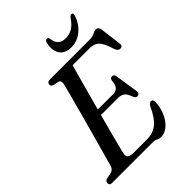

<svg xmlns="http://www.w3.org/2000/svg" viewBox="-251 -1009 1147 1147"><g transform="rotate(-45 322.0 -436.0)"><path d="M366 0H23.5Q1.5 0 2 -18.5Q2 -34.5 21 -40.5L55.5 -47Q69 -50 76.8 -57.5Q84.5 -65 89.5 -81.5Q94.5 -100 105.8 -140Q117 -180 131.8 -233Q146.5 -286 162.2 -343.8Q178 -401.5 192.8 -455.8Q207.5 -510 219 -552.8Q230.5 -595.5 235.5 -617.5Q243 -648.5 223 -654L189.5 -660.5Q173 -666 173 -678.5Q173 -700 198.5 -700H535Q559 -700 574.2 -708.8Q589.5 -717.5 602.5 -717.5Q622.5 -717.5 626.5 -692L643.5 -560.5Q648 -534.5 627.5 -532.5Q607.5 -530 597 -558.5Q578.5 -621.5 556.8 -642.8Q535 -664 501 -664H353Q345.5 -637 332.8 -590.5Q320 -544 304.2 -487Q288.5 -430 272.5 -370.5H402Q424 -370.5 437.8 -383.8Q451.5 -397 454.5 -436Q458.5 -451 472 -451Q489.5 -451 492 -432L514 -286.5Q516 -272 510.8 -265.5Q505.5 -259 497 -259Q482.5 -258.5 475.5 -275.5Q463.5 -310 448 -322Q432.5 -334 403.5 -334H262.5Q247 -276.5 233.2 -224.8Q219.5 -173 209.8 -134.8Q200 -96.5 196 -79.5Q191 -58.5 200.5 -47.5Q210 -36.5 240 -36.5H354.5Q404.5 -36.5 439.8 -64Q475 -91.5 507.5 -161.5Q518 -181.5 531 -181.5Q548.5 -181.5 548 -157.5Q545.5 -110.5 528 -71.8Q510.5 -33 483 -9.8Q455.5 13.5 424.5 13.5Q409 13.5 396.5 6.8Q384 0 366 0ZM439.5 -806.5Q502 -806.5 544.5 -872.5Q554.5 -885 563.5 -885Q579 -885 572 -864Q554 -809.5 513.8 -777Q473.5 -744.5 423.5 -744.5Q373 -744.5 350 -777Q327 -809.5 338 -864.5Q341.5 -885 357 -885Q366 -885 369.5 -872.5Q373.5 -837.5 391 -822Q408.5 -806.5 439.5 -806.5Z"/></g></svg>

Font: Fraunces 72pt Soft
Style: Italic
Weight: 400
Italic angle: -16°
Version: Version 1.000;[b76b70a41]